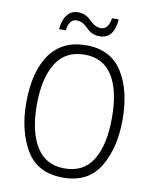

<svg xmlns="http://www.w3.org/2000/svg" viewBox="-97 -968 843 1050"><g transform="rotate(10 324.5 -442.5)"><path d="M592 -358Q592 -522 527 -623.5Q462 -725 327 -725Q194 -725 125.5 -628.5Q57 -532 57 -359Q57 -204 120 -97Q183 10 325 10Q465 10 528.5 -95.5Q592 -201 592 -358ZM116 -358Q116 -505 168 -589Q220 -673 327 -673Q430 -673 481.5 -591.5Q533 -510 533 -358Q533 -208 482 -124.5Q431 -41 325 -41Q220 -41 168 -125.5Q116 -210 116 -358ZM476 -895H439Q429 -831 388 -831Q355 -831 324.5 -863Q294 -895 251 -895Q213 -895 190.5 -865.5Q168 -836 164 -786H201Q210 -850 251 -850Q284 -850 314.5 -818Q345 -786 388 -786Q468 -786 476 -895Z"/></g></svg>

Font: Noto Sans UI SemiCondensed Light
Style: Regular
Weight: 300
Width: 4
Designer: Monotype Design Team
Foundry: Monotype Imaging Inc.
Version: Version 1.901